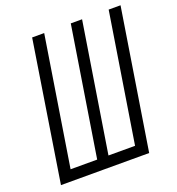

<svg xmlns="http://www.w3.org/2000/svg" viewBox="-132 -837 868 943"><g transform="rotate(-20 301.5 -365.0)"><path d="M26 0H487L603 -730H541L434 -57H295L402 -730H343L236 -57H97L204 -730H141Z"/></g></svg>

Font: JetBrains Mono ExtraLight
Style: Italic
Weight: 240
Italic angle: -9°
Monospace: yes
Designer: Philipp Nurullin, Konstantin Bulenkov
Foundry: JetBrains
Version: Version 2.305